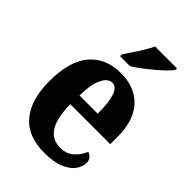

<svg xmlns="http://www.w3.org/2000/svg" viewBox="-227 -863 970 970"><g transform="rotate(45 258.0 -378.0)"><path d="M276 10Q156 10 97 -62Q38 -134 38 -265Q38 -406 97.5 -477.5Q157 -549 266 -549Q366 -549 423.5 -487.5Q481 -426 481 -308V-257H195Q197 -157 227 -111Q257 -65 314 -65Q359 -65 387 -90Q415 -115 430 -151Q444 -146 454 -134.5Q464 -123 464 -106Q464 -79 445 -52Q426 -25 384.5 -7.5Q343 10 276 10ZM327 -321Q328 -397 314 -440.5Q300 -484 269 -484Q238 -484 218 -442Q198 -400 197 -321ZM202 -619Q215 -640 232.5 -665.5Q250 -691 266 -717.5Q282 -744 292 -766H449V-756Q441 -743 421 -723.5Q401 -704 375 -682Q349 -660 322.5 -640Q296 -620 273 -606H202Z"/></g></svg>

Font: Noto Serif Tamil Condensed ExtraBold
Style: Italic
Weight: 800
Width: 3
Italic angle: -12°
Designer: Indian Type Foundry, Tom Grace, and the Monotype Design Team
Foundry: Monotype Imaging Inc.
Version: Version 2.003; ttfautohint (v1.8.4.7-5d5b)